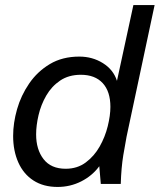

<svg xmlns="http://www.w3.org/2000/svg" viewBox="-20 -728 632 760"><path d="M208 12Q152 12 112.5 -13.5Q73 -39 52.5 -85Q32 -131 32 -190Q32 -241 47.5 -295.5Q63 -350 95.5 -397.5Q128 -445 177.5 -474.5Q227 -504 294 -504Q346 -504 387.5 -478Q429 -452 443 -408L508 -708H592L481 -187Q476 -162 468 -113.5Q460 -65 458 0H379L373 -70Q345 -32 301.5 -10Q258 12 208 12ZM240 -60Q286 -60 319.5 -85Q353 -110 374.5 -148Q396 -186 406.5 -228.5Q417 -271 417 -305Q417 -366 386.5 -399Q356 -432 300 -432Q252 -432 218 -409Q184 -386 163 -349.5Q142 -313 132.5 -272Q123 -231 123 -196Q123 -136 152.5 -98Q182 -60 240 -60Z"/></svg>

Font: Atkinson Hyperlegible Next
Style: Italic
Weight: 400
Italic angle: -12°
Designer: Elliott Scott, Megan Eiswerth, Linus Boman, Theodore Petrosky, Letters from Sweden
Foundry: Applied Design Works, Letters from Sweden
Version: Version 2.001